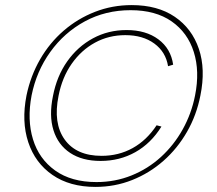

<svg xmlns="http://www.w3.org/2000/svg" viewBox="-20 -727 851 754"><path d="M497 -707Q599 -707 666.5 -661Q734 -615 761 -535Q788 -455 767 -352Q752 -275 714.5 -209.5Q677 -144 622 -95.5Q567 -47 499 -20Q431 7 355 7Q254 7 186 -40Q118 -87 91 -168.5Q64 -250 84 -352Q100 -429 137.5 -494Q175 -559 230 -606.5Q285 -654 353 -680.5Q421 -707 497 -707ZM493 -687Q394 -687 313 -643Q232 -599 177.5 -523Q123 -447 104 -352Q86 -257 109.5 -180Q133 -103 196.5 -57.5Q260 -12 359 -12Q432 -12 496.5 -38Q561 -64 612 -110.5Q663 -157 697.5 -219Q732 -281 746 -352Q765 -447 741 -523Q717 -599 654 -643Q591 -687 493 -687ZM375 -95Q303 -95 255.5 -126.5Q208 -158 190 -215.5Q172 -273 188 -350Q203 -428 244 -486Q285 -544 345 -576.5Q405 -609 477 -609Q553 -609 602 -572.5Q651 -536 660 -473L640 -467Q631 -523 586 -556Q541 -589 472 -589Q407 -589 353 -559.5Q299 -530 261.5 -476.5Q224 -423 210 -351Q188 -243 234 -179Q280 -115 379 -115Q446 -115 501 -145.5Q556 -176 595 -235L614 -230Q573 -164 511.5 -129.5Q450 -95 375 -95Z"/></svg>

Font: Albert Sans Thin
Style: Italic
Weight: 250
Italic angle: -11.25°
Designer: Andreas Rasmussen
Foundry: a.Foundry
Version: Version 1.025